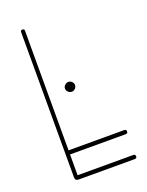

<svg xmlns="http://www.w3.org/2000/svg" viewBox="-128 -725 606 790"><g transform="rotate(-20 175.0 -329.5)"><path d="M323 -18Q332 -18 332 -9Q332 0 323 0H77Q62 0 62 -15V-651Q62 -659 71 -659Q79 -659 79 -651V-127H323Q332 -127 332 -118Q332 -109 323 -109H79V-18ZM174 -349Q166 -349 159 -355.5Q152 -362 152 -371Q152 -379 159 -385.5Q166 -392 174 -392Q183 -392 189.5 -385.5Q196 -379 196 -371Q196 -362 189.5 -355.5Q183 -349 174 -349Z"/></g></svg>

Font: Libertine Sup Thin
Style: Regular
Weight: 100
Designer: Bastien Sozeau
Foundry: NBR — Bastien Sozeau
Version: Version 2.003; ttfautohint (v1.8.4.7-5d5b);gftools[0.9.33]